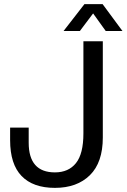

<svg xmlns="http://www.w3.org/2000/svg" viewBox="-20 -900 613 930"><path d="M246 10Q140 10 84.5 -47.5Q29 -105 29 -221V-282H119V-209Q119 -65 246 -65Q312 -65 348 -110Q384 -155 384 -254V-700H478V-234Q478 -113 415.5 -51.5Q353 10 246 10ZM288 -750 389 -880H477L573 -750H492L431 -835L367 -750Z"/></svg>

Font: Hedvig Letters Sans
Style: Regular
Weight: 400
Designer: Alexander Örn & Tor Weibull
Foundry: Kanon Foundry
Version: Version 1.000; ttfautohint (v1.8.4.7-5d5b)